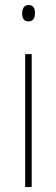

<svg xmlns="http://www.w3.org/2000/svg" viewBox="-20 -743 224 763"><path d="M68 -690Q68 -658 93 -658Q119 -658 119 -691Q119 -723 94 -723Q79 -723 73.5 -712.5Q68 -702 68 -690ZM80 -528V0H106V-528Z"/></svg>

Font: Noto Sans Display SemiCondensed Thin
Style: Regular
Weight: 250
Width: 4
Designer: Monotype Design team
Foundry: Monotype Imaging Inc.
Version: 1.000